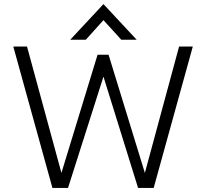

<svg xmlns="http://www.w3.org/2000/svg" viewBox="-20 -917 1006 937"><path d="M322.8 -723.1 484.9 -897 647 -723.1H571.8L484.9 -818.8L398.9 -723.1ZM235.8 0 44.9 -689.9H111.8L279.8 -73.2L456.1 -649.9H509.8L687 -73.2L854 -689.9H920.9L730 0H653.8L484.9 -543L312 0Z"/></svg>

Font: HK Grotesk Light
Style: Regular
Weight: 300
Designer: Alfredo Marco Pradil and Stefan Peev
Foundry: Hanken Design Co.
Version: Version 1.045;PS 001.045;hotconv 1.0.88;makeotf.lib2.5.64775